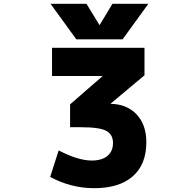

<svg xmlns="http://www.w3.org/2000/svg" viewBox="-20 -986 1040 1018"><path d="M255.9 -732.4H746.1V-586.9L565.4 -435.5Q650.4 -434.6 703.1 -380.9Q755.9 -325.2 755.9 -232.4Q755.9 -114.3 684.1 -51.3Q612.3 11.7 479.5 11.7Q356.4 11.7 246.1 -47.9L291 -188.5Q394.5 -134.8 466.8 -134.8Q519.5 -134.8 549.3 -159.2Q579.1 -183.6 579.1 -228.5Q579.1 -272.5 543.9 -292Q508.8 -311.5 407.2 -311.5H351.6V-432.6L524.4 -583H255.9ZM507.8 -852.5 576.2 -965.8H766.6L629.9 -777.3H384.8L248 -965.8H438.5Z"/></svg>

Font: Gen Shin Gothic Monospace Heavy
Style: Bold
Weight: 800
Designer: [Source Han Sans]
Ryoko NISHIZUKA  (kana & ideographs); Paul D. Hunt (Latin, Greek & Cyrillic); Wenlong ZHANG  (bopomofo
Version: Version 1.002.20150607